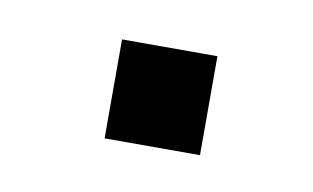

<svg xmlns="http://www.w3.org/2000/svg" viewBox="-30 -517 293 180"><g transform="rotate(10 117.0 -427.0)"><path d="M75.7 -379.4V-473.6H166.5V-379.4Z"/></g></svg>

Font: AntonioLight
Style: Regular
Weight: 300
Designer: Vernon Adams
Foundry: Vernon Adams
Version: Version 1.002